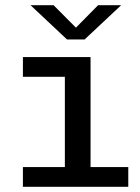

<svg xmlns="http://www.w3.org/2000/svg" viewBox="-20 -720 540 740"><path d="M68.3 0V-76.1H230V-423.9H68.3V-500H329V-76.1H474.4V0ZM97.7 -699.9H186.6L272.6 -613.4L358 -699.9H446.9L306.1 -567.8H238.4Z"/></svg>

Font: Trispace Thin
Style: Regular
Weight: 100
Designer: Tyler Finck
Foundry: Etcetera Type Company
Version: Version 1.210